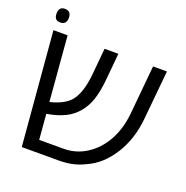

<svg xmlns="http://www.w3.org/2000/svg" viewBox="-134 -880 974 1003"><g transform="rotate(20 353.5 -378.0)"><path d="M40 -630.4H118.7L148.4 -270.5Q226.6 -289.6 260.3 -329.1Q300.3 -377.4 310.5 -482.4L324.2 -630.4H400.9L387.2 -482.9Q380.9 -415 365.7 -369.1Q350.6 -323.2 321.8 -289.6Q294.4 -256.8 254.9 -237.3Q215.3 -217.8 157.7 -207.5L154.3 -207L166 -66.4H302.2Q369.6 -66.4 427.2 -102.8Q484.9 -139.2 522.5 -205.1Q559.1 -271 567.9 -356.4L593.8 -630.4H670.9L644.5 -355.5Q633.8 -244.6 581.1 -158.7Q553.2 -113.8 518.3 -81.5Q483.4 -49.3 437.5 -29.8Q379.4 0 297.4 0H93.3ZM25.4 -717.8Q25.4 -755.9 58.6 -755.9Q93.8 -755.9 93.8 -717.8Q93.8 -680.2 58.6 -680.2Q25.4 -680.2 25.4 -717.8Z"/></g></svg>

Font: Viking Open Sans
Style: Regular
Weight: 400
Foundry: Ascender Corporation
Version: Version 2.001